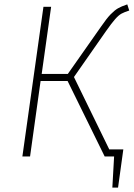

<svg xmlns="http://www.w3.org/2000/svg" viewBox="-20 -713 609 875"><path d="M478 -32H542L518 142H492L500 0H457L288 -344H165L117 0H82L178 -682H213L170 -376H289L440 -591Q466 -629 484 -647.5Q502 -666 517.5 -675Q533 -684 560 -693L569 -665Q547 -658 534 -651Q521 -644 505 -626Q489 -608 463 -571L317 -362Z"/></svg>

Font: FiraGO UltraLight
Style: Italic
Weight: 200
Italic angle: -8°
Designer: bBox Type GmbH
Foundry: bBox Type GmbH
Version: Version 1.001